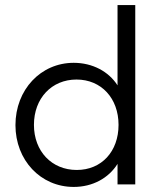

<svg xmlns="http://www.w3.org/2000/svg" viewBox="-20 -728 625 758"><path d="M271 10C346 10 409 -25 444 -81V0H514V-708H444V-391C409 -446 345 -480 271 -480C141 -480 41 -374 41 -234C41 -96 140 10 271 10ZM114 -235C114 -340 184 -414 282 -414C380 -414 448 -340 448 -235C448 -130 381 -57 283 -57C184 -57 114 -131 114 -235Z"/></svg>

Font: MV Cash Light
Style: Regular
Weight: 300
Designer: Rodrigo Fuenzalida
Foundry: fragTYPE
Version: Version 1.100;Glyphs 3.1.2 (3151)